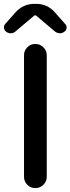

<svg xmlns="http://www.w3.org/2000/svg" viewBox="-25 -961 360 981"><path d="M155.3 0Q130.9 0 114.3 -17.1Q97.7 -34.2 97.7 -57.6V-678.7Q97.7 -702.1 114.3 -719.2Q130.9 -736.3 155.3 -736.3H156.2Q179.7 -736.3 196.8 -719.2Q213.9 -702.1 213.9 -678.7V-57.6Q213.9 -34.2 196.8 -17.1Q179.7 0 156.2 0ZM6.8 -798.8Q-4.9 -806.6 -4.9 -821.3Q-4.9 -831.1 2 -838.9L54.7 -898.4Q93.8 -941.4 151.4 -941.4H159.2Q216.8 -941.4 254.9 -898.4L307.6 -838.9Q315.4 -831.1 315.4 -821.3Q315.4 -806.6 303.7 -798.8Q293 -791 281.2 -791Q280.3 -791 279.3 -791Q265.6 -792 254.9 -800.8L159.2 -881.8Q157.2 -882.8 154.8 -882.8Q152.3 -882.8 150.4 -881.8L54.7 -800.8Q44.9 -792 31.2 -791Q30.3 -791 29.3 -791Q16.6 -791 6.8 -798.8Z"/></svg>

Font: Gen Jyuu Gothic P Medium
Style: Regular
Weight: 500
Designer: [Source Han Sans]
Ryoko NISHIZUKA  (kana & ideographs); Paul D. Hunt (Latin, Greek & Cyrillic); Wenlong ZHANG  (bopomofo
Version: Version 1.002.20150607